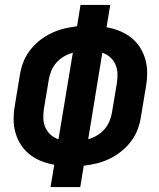

<svg xmlns="http://www.w3.org/2000/svg" viewBox="-20 -755 640 775"><path d="M184 0 199 -90Q171 -95 146 -105Q121 -115 100 -131.5Q79 -148 64.5 -170.5Q50 -193 42.5 -219Q35 -245 35 -273.5Q35 -302 40 -330L60 -451Q64 -477 73.5 -502.5Q83 -528 100 -550.5Q117 -573 139.5 -591Q162 -609 187 -621Q212 -633 238.5 -639.5Q265 -646 291 -649L305 -735H425L410 -645Q438 -640 463 -630Q488 -620 509 -603.5Q530 -587 544.5 -564.5Q559 -542 566.5 -516Q574 -490 574 -461.5Q574 -433 569 -405L549 -284Q545 -258 535.5 -232.5Q526 -207 509 -184.5Q492 -162 469.5 -144Q447 -126 422 -114Q397 -102 370.5 -95.5Q344 -89 318 -86L304 0ZM336 -193Q354 -198 371 -208Q388 -218 401 -232.5Q414 -247 421.5 -265Q429 -283 432 -301L452 -421Q455 -441 454 -460Q453 -479 445.5 -495.5Q438 -512 424.5 -524Q411 -536 393 -542ZM216 -193 274 -542Q255 -537 238 -527Q221 -517 208 -502.5Q195 -488 187.5 -470Q180 -452 177 -434L157 -314Q154 -294 155 -275Q156 -256 163.5 -239.5Q171 -223 184.5 -211Q198 -199 216 -193Z"/></svg>

Font: Iosevka SS04 Extended Oblique
Style: Bold
Weight: 700
Width: 7
Italic angle: -9°
Monospace: yes
Designer: Belleve Invis
Foundry: Belleve Invis
Version: Version 19.0.0; ttfautohint (v1.8.4)